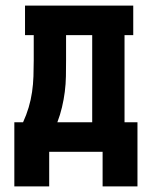

<svg xmlns="http://www.w3.org/2000/svg" viewBox="-20 -540 540 683"><path d="M155 123H31V-105H62Q74 -131 82 -158Q90 -185 94 -212.5Q98 -240 99 -268.5Q100 -297 100 -325V-415H69V-520H454V-415H423V-105H469V123H345V0H155ZM184 -105H308V-415H215V-325Q215 -297 214.5 -269Q214 -241 210.5 -213.5Q207 -186 200.5 -158.5Q194 -131 184 -105Z"/></svg>

Font: Iosevka Curly Slab Extrabold
Style: Regular
Weight: 800
Monospace: yes
Designer: Belleve Invis
Foundry: Belleve Invis
Version: Version 22.1.2; ttfautohint (v1.8.4)